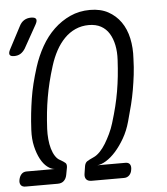

<svg xmlns="http://www.w3.org/2000/svg" viewBox="-72 -787 724 834"><g transform="rotate(-5 290.5 -370.0)"><path d="M146 0H6Q-9 0 -15 -9Q-21 -18 -18 -32Q-15 -47 -6.5 -56Q2 -65 16 -65H139Q123 -66 106.5 -79Q90 -92 77.5 -115.5Q65 -139 57.5 -171Q50 -203 52 -243Q54 -282 57.5 -314Q61 -346 66 -378Q71 -410 79 -442.5Q87 -475 99 -513Q114 -560 137.5 -601.5Q161 -643 193 -673.5Q225 -704 264.5 -722Q304 -740 351 -740Q397 -740 430 -722Q463 -704 484.5 -673.5Q506 -643 515 -601.5Q524 -560 521 -513Q520 -475 516 -442.5Q512 -410 506.5 -378Q501 -346 493 -314Q485 -282 474 -243Q463 -203 444.5 -171Q426 -139 405 -115.5Q384 -92 362.5 -79Q341 -66 324 -65H447Q461 -65 466.5 -56Q472 -47 469 -32Q467 -18 458 -9Q449 0 435 0H294Q277 0 270 -9.5Q263 -19 266 -35L271 -67Q274 -81 282.5 -86.5Q291 -92 311 -101Q325 -107 339 -121.5Q353 -136 364.5 -155Q376 -174 386.5 -196Q397 -218 404 -241Q416 -280 424 -312.5Q432 -345 437.5 -377Q443 -409 446.5 -442Q450 -475 452 -513Q454 -548 448 -577.5Q442 -607 428.5 -629Q415 -651 393 -663Q371 -675 340 -675Q309 -675 282 -663Q255 -651 233.5 -629Q212 -607 196 -577.5Q180 -548 169 -513Q157 -475 149 -442Q141 -409 135.5 -377Q130 -345 126.5 -312.5Q123 -280 121 -241Q120 -219 122 -196.5Q124 -174 129.5 -155Q135 -136 144 -122Q153 -108 165 -102Q181 -93 187.5 -87Q194 -81 192 -67L186 -35Q183 -19 173 -9.5Q163 0 146 0ZM54 -597Q45 -583 33.5 -576Q22 -569 6 -569Q-10 -569 -13.5 -576.5Q-17 -584 -10 -598L42 -697Q50 -713 63 -721Q76 -729 93 -729Q111 -729 115 -721Q119 -713 110 -697Z"/></g></svg>

Font: Maple Mono ExtraLight
Style: Italic
Weight: 275
Italic angle: -10°
Monospace: yes
Designer: subframe7536
Version: Version 7.000